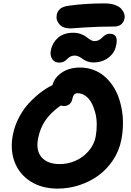

<svg xmlns="http://www.w3.org/2000/svg" viewBox="-20 -1113 782 1143"><path d="M398.9 -943.8Q355 -943.8 333.3 -968.8Q311.5 -993.7 317.9 -1025.9Q322.3 -1046.4 338.1 -1060.3Q354 -1074.2 390.1 -1079.1Q488.8 -1092.8 602.1 -1092.8Q637.7 -1092.8 663.6 -1083.7Q689.5 -1074.7 701.9 -1060.5Q714.4 -1046.4 719.2 -1031.5Q724.1 -1016.6 721.2 -1002.9Q716.8 -980.5 701.2 -967.8Q685.5 -955.1 663.1 -955.1Q565.4 -955.1 483.9 -949.5Q402.3 -943.8 398.9 -943.8ZM535.2 -741.2Q516.1 -741.2 499.3 -747.6Q482.4 -753.9 472.7 -761.7Q462.9 -769.5 450.2 -775.9Q437.5 -782.2 424.8 -782.2Q409.7 -782.2 397.9 -775.6Q386.2 -769 379.6 -761.2Q373 -753.4 361.1 -746.8Q349.1 -740.2 334 -740.2Q304.2 -740.2 290.3 -762.2Q276.4 -784.2 283.2 -815.9Q291.5 -858.4 325.4 -888.2Q359.4 -918 416 -918Q441.4 -918 462.2 -910.2Q482.9 -902.3 494.1 -893.1Q505.4 -883.8 518.3 -876Q531.2 -868.2 542 -868.2Q557.1 -868.2 569.6 -875Q582 -881.8 589.4 -890.1Q596.7 -898.4 608.2 -905.3Q619.6 -912.1 633.8 -912.1Q686 -912.1 671.9 -845.2Q663.6 -798.8 626 -770Q588.4 -741.2 535.2 -741.2ZM323.2 9.8Q229 9.8 161.6 -33.2Q94.2 -76.2 66.7 -149.9Q39.1 -223.6 57.1 -313Q67.9 -367.2 94.5 -416.7Q121.1 -466.3 155.5 -502.4Q189.9 -538.6 224.4 -564.5Q258.8 -590.3 292 -606Q303.2 -650.4 347.7 -680.7Q392.1 -710.9 456.1 -710.9Q497.1 -710.9 533.4 -698Q569.8 -685.1 597.9 -661.9Q626 -638.7 648.2 -607.2Q670.4 -575.7 684.6 -537.4Q698.7 -499 705.8 -456.8Q712.9 -414.6 711.9 -369.4Q710.9 -324.2 702.1 -279.8Q689.5 -215.3 653.3 -160.6Q617.2 -106 566.7 -68.8Q516.1 -31.7 453.1 -11Q390.1 9.8 323.2 9.8ZM207 -290Q192.4 -217.8 227.3 -177Q262.2 -136.2 335.9 -136.2Q384.3 -136.2 429.4 -156Q474.6 -175.8 507.6 -213.9Q540.5 -252 549.8 -299.8Q556.2 -337.4 555.9 -374Q555.7 -410.6 546.6 -443.8Q537.6 -477.1 523.7 -502.4Q509.8 -527.8 488 -543Q466.3 -558.1 440.9 -558.1Q417.5 -558.1 411.1 -525.9Q407.7 -504.9 394 -493.4Q380.4 -481.9 361.8 -481.9Q350.6 -481.9 341.8 -484.9Q282.7 -443.4 251 -397.5Q219.2 -351.6 207 -290Z"/></svg>

Font: Shantell Sans Normal
Style: Bold Italic
Weight: 700
Italic angle: -11.31°
Designer: Stephen Nixon, Anya Danilova, Shantell Martin
Foundry: Arrow Type
Version: Version 1.006;[559af2be0]